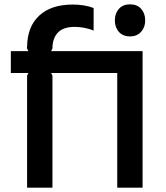

<svg xmlns="http://www.w3.org/2000/svg" viewBox="-20 -866 768 886"><path d="M650 -772Q650 -740 631 -719Q612 -698 580 -698Q547 -698 528.5 -719Q510 -740 510 -772Q510 -804 528.5 -825Q547 -846 580 -846Q613 -846 631.5 -825Q650 -804 650 -772ZM638 0H521V-529H216L222 -517V0H105V-517L111 -529H30V-630H111L105 -642Q105 -643 104.5 -646Q104 -649 105 -650Q106 -743 161 -794Q216 -845 316 -845Q342 -845 367 -841Q392 -837 412 -829V-725Q393 -733 369.5 -737.5Q346 -742 325 -742Q272 -742 247 -715.5Q222 -689 222 -642L216 -630H638V-629V-506Z"/></svg>

Font: Sinkin Sans 500 Medium
Style: 500 Medium
Weight: 500
Designer: Keith Bates
Foundry: K-Type
Version: Sinkin Sans (version 1.0)  by Keith Bates   •   © 2014   www